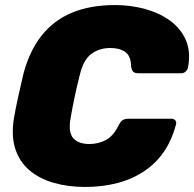

<svg xmlns="http://www.w3.org/2000/svg" viewBox="-20 -730 768 760"><path d="M317 10Q249 10 192 -6.5Q135 -23 96 -56.5Q57 -90 40.5 -141Q24 -192 35 -261Q42 -302 52.5 -349Q63 -396 73 -439Q97 -529 145 -589.5Q193 -650 265.5 -680Q338 -710 435 -710Q497 -710 554 -694.5Q611 -679 653.5 -648Q696 -617 716 -570.5Q736 -524 724 -462Q722 -453 714.5 -446.5Q707 -440 698 -440H528Q514 -440 507.5 -446Q501 -452 499 -467Q498 -509 475.5 -524.5Q453 -540 417 -540Q373 -540 341.5 -516.5Q310 -493 296 -434Q275 -352 260 -266Q249 -207 269.5 -183.5Q290 -160 334 -160Q370 -160 399.5 -176Q429 -192 449 -233Q457 -249 465.5 -254.5Q474 -260 489 -260H659Q668 -260 673.5 -254Q679 -248 677 -239Q661 -177 629.5 -130.5Q598 -84 551 -52.5Q504 -21 445 -5.5Q386 10 317 10Z"/></svg>

Font: Rubik ExtraBold
Style: Italic
Weight: 800
Italic angle: -12°
Designer: Hubert and Fischer
Foundry: Hubert and Fischer
Version: Version 2.300;gftools[0.9.30]